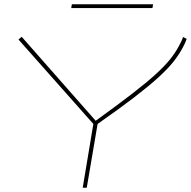

<svg xmlns="http://www.w3.org/2000/svg" viewBox="-20 -883 898 903"><path d="M369 0 419 -300 67 -697 82 -710 430 -315Q534 -390 602.5 -443Q671 -496 713 -534.5Q755 -573 779.5 -603.5Q804 -634 820 -664Q826 -675 831.5 -686Q837 -697 841 -709L858 -700Q851 -680 840 -660Q822 -626 795.5 -592.5Q769 -559 724.5 -518.5Q680 -478 611 -425Q542 -372 439 -300L388 0ZM315 -845 318 -863H700L697 -845Z"/></svg>

Font: Georama Extra Expanded Thin
Style: Italic
Weight: 100
Width: 8
Italic angle: -9°
Designer: Jean-Baptiste Levee
Foundry: Production Type
Version: Version 1.000